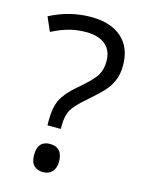

<svg xmlns="http://www.w3.org/2000/svg" viewBox="-113 -791 654 873"><g transform="rotate(15 214.5 -355.0)"><path d="M141.1 -196.8V-223.1Q141.1 -280.3 158.7 -317.1Q176.3 -354 224.1 -395Q290.5 -451.2 307.9 -479.5Q325.2 -507.8 325.2 -547.9Q325.2 -597.7 293.2 -624.8Q261.2 -651.9 201.2 -651.9Q162.6 -651.9 126 -642.8Q89.4 -633.8 42 -609.9L13.2 -675.8Q105.5 -724.1 206.1 -724.1Q299.3 -724.1 351.1 -678.2Q402.8 -632.3 402.8 -548.8Q402.8 -513.2 393.3 -486.1Q383.8 -459 365.2 -434.8Q346.7 -410.6 285.2 -356.9Q235.8 -314.9 220 -287.1Q204.1 -259.3 204.1 -212.9V-196.8ZM117.2 -51.8Q117.2 -118.2 175.8 -118.2Q204.1 -118.2 219.5 -101.1Q234.9 -84 234.9 -51.8Q234.9 -20.5 219.2 -3.2Q203.6 14.2 175.8 14.2Q150.4 14.2 133.8 -1.2Q117.2 -16.6 117.2 -51.8Z"/></g></svg>

Font: f02265186
Style: Regular
Weight: 400
Foundry: Ascender Corporation
Version: Version 1.10